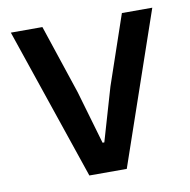

<svg xmlns="http://www.w3.org/2000/svg" viewBox="-64 -584 641 647"><g transform="rotate(-10 256.0 -260.0)"><path d="M191 0 14 -520H122L201 -283L254 -101H260L313 -283L394 -520H498L319 0Z"/></g></svg>

Font: IBM Plex Arabic Medium
Style: Regular
Weight: 500
Designer: Mike Abbink, Paul van der Laan, Pieter van Rosmalen, Wael Morcos, Khajak Apelian
Foundry: Bold Monday
Version: Version 1.0